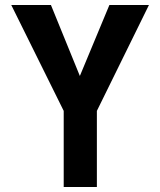

<svg xmlns="http://www.w3.org/2000/svg" viewBox="-20 -747 640 767"><path d="M234.5 -304 25 -727H183.5L299 -443.5L417 -727H575L367 -304V0H234.5Z"/></svg>

Font: JuliaMono ExtraBold
Style: Regular
Weight: 800
Monospace: yes
Designer: cormullion
Foundry: corm
Version: Version 0.055; ttfautohint (v1.8.4)